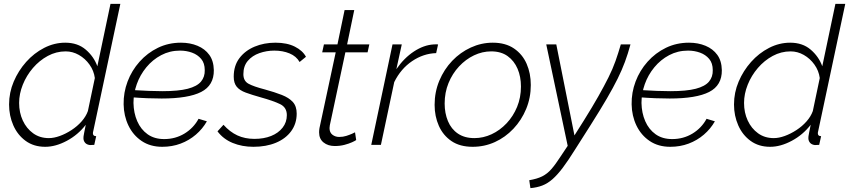

<svg xmlns="http://www.w3.org/2000/svg" viewBox="-20 -750 4396 994"><path d="M214 10Q155 10 113 -20.5Q71 -51 49 -101Q27 -151 27 -209Q27 -271 51 -327.5Q75 -384 115.5 -429.5Q156 -475 208.5 -502Q261 -529 318 -529Q382 -529 424 -493Q466 -457 484 -407L552 -730H603L463 -72Q462 -68 461.5 -65.5Q461 -63 461 -60Q461 -45 478 -45L468 0Q461 0 455.5 0.5Q450 1 446 1Q429 -1 420.5 -11Q412 -21 412 -35Q412 -39 412.5 -44.5Q413 -50 416 -64Q419 -78 424 -104Q384 -52 326 -21Q268 10 214 10ZM233 -35Q259 -35 289.5 -46Q320 -57 350 -76.5Q380 -96 402.5 -121.5Q425 -147 435 -175L471 -346Q466 -384 443.5 -415.5Q421 -447 388.5 -465.5Q356 -484 320 -484Q271 -484 227.5 -460.5Q184 -437 150.5 -398Q117 -359 98 -311.5Q79 -264 79 -217Q79 -167 98 -126Q117 -85 151.5 -60Q186 -35 233 -35Z M820 10Q758 10 713.5 -20Q669 -50 645 -100Q621 -150 620 -210Q619 -271 640.5 -328Q662 -385 702.5 -430.5Q743 -476 797.5 -502.5Q852 -529 917 -529Q964 -529 1002.5 -513Q1041 -497 1063.5 -466Q1086 -435 1087 -387Q1088 -308 1021.5 -274Q955 -240 817 -240Q783 -240 743 -241.5Q703 -243 653 -247L662 -284Q713 -281 750 -279.5Q787 -278 820 -278Q904 -278 952 -290.5Q1000 -303 1020.5 -327.5Q1041 -352 1040 -387Q1040 -423 1021.5 -445Q1003 -467 974 -477.5Q945 -488 912 -488Q859 -488 814.5 -464.5Q770 -441 737.5 -401.5Q705 -362 688 -314Q671 -266 671 -217Q672 -165 690.5 -122.5Q709 -80 744 -55Q779 -30 830 -30Q888 -30 935 -58.5Q982 -87 1008 -135L1051 -122Q1029 -83 994 -53Q959 -23 915 -6.5Q871 10 820 10Z M1292 10Q1233 10 1184.5 -10Q1136 -30 1106 -70L1137 -104Q1170 -67 1209 -49Q1248 -31 1297 -31Q1346 -31 1383.5 -46Q1421 -61 1443 -89Q1465 -117 1465 -154Q1465 -194 1430 -211Q1395 -228 1330 -246Q1284 -259 1252.5 -270.5Q1221 -282 1205.5 -301Q1190 -320 1190 -353Q1190 -410 1219.5 -449Q1249 -488 1298 -508.5Q1347 -529 1406 -529Q1466 -529 1506.5 -508.5Q1547 -488 1564 -456L1531 -429Q1514 -459 1479 -473.5Q1444 -488 1400 -488Q1360 -488 1323 -475Q1286 -462 1263 -435Q1240 -408 1240 -366Q1240 -331 1266.5 -316.5Q1293 -302 1351 -287Q1402 -273 1439 -258.5Q1476 -244 1496 -222Q1516 -200 1516 -162Q1516 -110 1487.5 -71Q1459 -32 1408.5 -11Q1358 10 1292 10Z M1632 -65Q1632 -70 1632.5 -76Q1633 -82 1634 -87L1718 -479H1648L1657 -520H1727L1764 -698H1814L1777 -520H1892L1883 -479H1768L1693 -127Q1689 -110 1687.5 -101.5Q1686 -93 1686 -87Q1686 -64 1701 -52.5Q1716 -41 1736 -41Q1756 -41 1773 -46.5Q1790 -52 1802.5 -57.5Q1815 -63 1818 -65L1824 -25Q1819 -21 1802.5 -13.5Q1786 -6 1763 0Q1740 6 1713 6Q1678 6 1655 -12.5Q1632 -31 1632 -65Z M2012 -520H2060L2032 -392Q2072 -450 2123 -483.5Q2174 -517 2225 -520Q2232 -521 2238 -520.5Q2244 -520 2248 -520L2238 -475Q2172 -473 2113.5 -433.5Q2055 -394 2021 -325L1952 0H1902Z M2427 10Q2361 10 2317.5 -19.5Q2274 -49 2252 -98.5Q2230 -148 2230 -207Q2230 -274 2254.5 -332.5Q2279 -391 2321 -435Q2363 -479 2417.5 -504Q2472 -529 2531 -529Q2597 -529 2641 -499Q2685 -469 2706.5 -419.5Q2728 -370 2728 -310Q2728 -244 2704 -186Q2680 -128 2638 -83.5Q2596 -39 2542 -14.5Q2488 10 2427 10ZM2436 -35Q2482 -35 2525 -55Q2568 -75 2602.5 -111.5Q2637 -148 2657 -196.5Q2677 -245 2677 -302Q2677 -353 2659.5 -394Q2642 -435 2608 -459.5Q2574 -484 2523 -484Q2477 -484 2434 -463.5Q2391 -443 2356.5 -406Q2322 -369 2302 -320Q2282 -271 2282 -214Q2282 -164 2299 -123Q2316 -82 2350.5 -58.5Q2385 -35 2436 -35Z M2720 183Q2761 176 2787 163Q2813 150 2834.5 125.5Q2856 101 2883 59L2919 5L2808 -520H2860L2954 -49L3002 -125Q3047 -197 3077.5 -251Q3108 -305 3130 -349Q3152 -393 3166.5 -434Q3181 -475 3194 -520H3244Q3231 -472 3215.5 -430Q3200 -388 3177.5 -342.5Q3155 -297 3121.5 -239.5Q3088 -182 3038 -103L2956 26Q2921 82 2893.5 118.5Q2866 155 2840.5 177.5Q2815 200 2787.5 210.5Q2760 221 2726 224Z M3450 10Q3388 10 3343.5 -20Q3299 -50 3275 -100Q3251 -150 3250 -210Q3249 -271 3270.5 -328Q3292 -385 3332.5 -430.5Q3373 -476 3427.5 -502.5Q3482 -529 3547 -529Q3594 -529 3632.5 -513Q3671 -497 3693.5 -466Q3716 -435 3717 -387Q3718 -308 3651.5 -274Q3585 -240 3447 -240Q3413 -240 3373 -241.5Q3333 -243 3283 -247L3292 -284Q3343 -281 3380 -279.5Q3417 -278 3450 -278Q3534 -278 3582 -290.5Q3630 -303 3650.5 -327.5Q3671 -352 3670 -387Q3670 -423 3651.5 -445Q3633 -467 3604 -477.5Q3575 -488 3542 -488Q3489 -488 3444.5 -464.5Q3400 -441 3367.5 -401.5Q3335 -362 3318 -314Q3301 -266 3301 -217Q3302 -165 3320.5 -122.5Q3339 -80 3374 -55Q3409 -30 3460 -30Q3518 -30 3565 -58.5Q3612 -87 3638 -135L3681 -122Q3659 -83 3624 -53Q3589 -23 3545 -6.5Q3501 10 3450 10Z M3967 10Q3908 10 3866 -20.5Q3824 -51 3802 -101Q3780 -151 3780 -209Q3780 -271 3804 -327.5Q3828 -384 3868.5 -429.5Q3909 -475 3961.5 -502Q4014 -529 4071 -529Q4135 -529 4177 -493Q4219 -457 4237 -407L4305 -730H4356L4216 -72Q4215 -68 4214.5 -65.5Q4214 -63 4214 -60Q4214 -45 4231 -45L4221 0Q4214 0 4208.5 0.5Q4203 1 4199 1Q4182 -1 4173.5 -11Q4165 -21 4165 -35Q4165 -39 4165.5 -44.5Q4166 -50 4169 -64Q4172 -78 4177 -104Q4137 -52 4079 -21Q4021 10 3967 10ZM3986 -35Q4012 -35 4042.5 -46Q4073 -57 4103 -76.5Q4133 -96 4155.5 -121.5Q4178 -147 4188 -175L4224 -346Q4219 -384 4196.5 -415.5Q4174 -447 4141.5 -465.5Q4109 -484 4073 -484Q4024 -484 3980.5 -460.5Q3937 -437 3903.5 -398Q3870 -359 3851 -311.5Q3832 -264 3832 -217Q3832 -167 3851 -126Q3870 -85 3904.5 -60Q3939 -35 3986 -35Z"/></svg>

Font: Raleway Thin Light
Style: Italic
Weight: 300
Italic angle: -12°
Version: Version 4.026